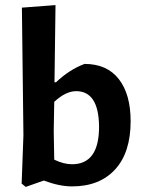

<svg xmlns="http://www.w3.org/2000/svg" viewBox="-20 -722 563 754"><path d="M312 -471Q400 -471 446.5 -411.5Q493 -352 493 -246Q493 -123 432 -56.5Q371 10 263 10Q213 10 152 -13L81 12L65 -1L72 -191L66 -692L198 -702L194 -399H200Q253 -449 312 -471ZM191 -208 193 -95Q230 -77 263 -77Q370 -77 369 -227Q367 -364 279 -364Q238 -364 193 -322Z"/></svg>

Font: Alegreya Sans SC
Style: Bold
Weight: 700
Designer: Juan Pablo del Peral
Foundry: Huerta Tipografica
Version: Version 2.007